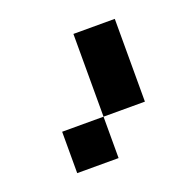

<svg xmlns="http://www.w3.org/2000/svg" viewBox="-68 -268 436 436"><g transform="rotate(-20 150.0 -50.0)"><path d="M50 100V0H150V-200H250V0H150V100Z"/></g></svg>

Font: Matrix Sans
Style: Regular
Weight: 400
Designer: Brad Neil
Version: Version 1.100